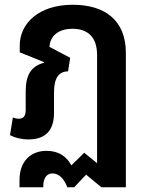

<svg xmlns="http://www.w3.org/2000/svg" viewBox="-20 -580 619 807"><path d="M62 207H162V201C162 177 171 149 201 149C231 149 251 176 263 207H292L342 154L406 207H509V-358C509 -496 419 -560 286 -560C141 -560 63 -480 63 -389V-360L165 -319L164 -316C113 -302 88 -268 88 -196V-118C88 -93 79 -81 59 -81C51 -81 42 -83 34 -86L22 -12C43 -1 69 6 100 6C161 6 207 -22 207 -105V-192C207 -253 228 -280 266 -280L275 -337L188 -383C190 -426 222 -459 285 -459C347 -459 388 -426 388 -349V106L334 62L280 115C259 77 227 54 175 54C113 54 62 94 62 177Z"/></svg>

Font: Noto Sans Thai SemCond SemBd
Style: Regular
Weight: 600
Width: 4
Designer: Monotype Design Team
Foundry: Monotype Imaging Inc.
Version: Version 2.002